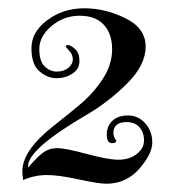

<svg xmlns="http://www.w3.org/2000/svg" viewBox="-20 -730 420 464"><path d="M254 -408Q254 -400 261 -390Q261 -384 251 -384Q238 -384 238 -404.5Q238 -425 251.5 -438Q265 -451 289.5 -451Q314 -451 331 -432Q348 -413 348 -385.5Q348 -358 316.5 -322Q285 -286 237 -286Q218 -286 170 -296.5Q122 -307 93 -307Q64 -307 36 -295Q34 -309 34 -316Q34 -367 111 -427Q143 -452 174.5 -478.5Q206 -505 228.5 -539.5Q251 -574 251 -611Q251 -648 231 -670Q211 -692 172.5 -692Q134 -692 104.5 -667Q75 -642 75 -612Q75 -582 88 -569.5Q101 -557 117.5 -557Q134 -557 145 -566Q156 -575 156 -586.5Q156 -598 147.5 -607Q139 -616 139 -618.5Q139 -621 145 -621Q151 -621 161.5 -611.5Q172 -602 172 -582.5Q172 -563 155 -552Q138 -541 116.5 -541Q95 -541 75.5 -557.5Q56 -574 56 -613.5Q56 -653 94.5 -681.5Q133 -710 183.5 -710Q234 -710 283 -686Q332 -662 332 -617.5Q332 -573 287.5 -528.5Q243 -484 190 -453Q48 -370 48 -329V-325Q69 -350 84 -361Q99 -372 118.5 -372Q138 -372 189.5 -358Q241 -344 266.5 -344Q292 -344 310 -357.5Q328 -371 328 -390.5Q328 -410 317 -422.5Q306 -435 286 -435Q254 -435 254 -408Z"/></svg>

Font: Spirax
Style: Regular
Weight: 400
Designer: Brenda Gallo (gbrenda1987@gmail.com)
Foundry: Brenda Gallo
Version: Version 1.002